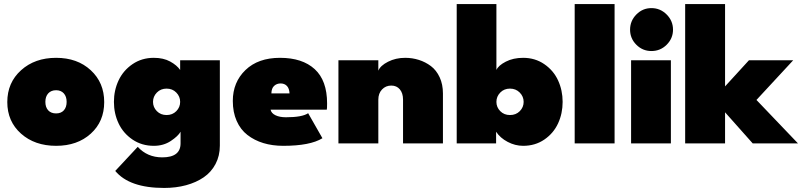

<svg xmlns="http://www.w3.org/2000/svg" viewBox="-20 -708 3960 948"><path d="M257 12Q151.5 12 83.8 -48.2Q16 -108.5 16 -204Q16 -300 84 -361.2Q152 -422.5 257 -422.5Q362 -422.5 428.2 -361.2Q494.5 -300 494.5 -204Q494.5 -108 428.2 -48Q362 12 257 12ZM257 -148Q281.5 -148 295.2 -163.2Q309 -178.5 309 -205Q309 -231.5 295 -247Q281 -262.5 257 -262.5Q232.5 -262.5 218.2 -247Q204 -231.5 204 -205Q204 -178.5 218 -163.2Q232 -148 257 -148Z M790.5 220Q619 220 549 136L660 17Q707.5 69 781 69Q871.5 69 871.5 0V-57.5Q859.5 -36 823.5 -12Q787.5 12 739.5 12Q680 12 634.2 -19Q588.5 -50 565.5 -98.8Q542.5 -147.5 542.5 -205Q542.5 -262 565.5 -311Q588.5 -360 634.2 -391.2Q680 -422.5 739.5 -422.5Q787 -422.5 820.2 -404.2Q853.5 -386 869.5 -362.5V-410.5H1065.5V11Q1065.5 61.5 1044.2 101.8Q1023 142 985.8 167.5Q948.5 193 898.8 206.5Q849 220 790.5 220ZM754.5 -251Q735.5 -231.5 735.5 -205Q735.5 -178.5 754.5 -159.2Q773.5 -140 802.5 -140Q831.5 -140 850.5 -159.2Q869.5 -178.5 869.5 -205Q869.5 -231.5 850.5 -251Q831.5 -270.5 802.5 -270.5Q773.5 -270.5 754.5 -251Z M1316 -166.5Q1319.5 -149 1340 -139Q1360.5 -129 1392 -129Q1472 -129 1501.5 -149L1572 -25.5Q1511 12 1378.5 12Q1325 12 1280.5 -1.5Q1236 -15 1201.8 -41.5Q1167.5 -68 1148.5 -111Q1129.5 -154 1129.5 -209.5Q1129.5 -302 1192 -362.2Q1254.5 -422.5 1362.5 -422.5Q1473 -422.5 1534 -366.5Q1595 -310.5 1595 -197.5Q1595 -171 1593.5 -166.5ZM1409.5 -247Q1408.5 -271 1396.8 -283.5Q1385 -296 1365.5 -296Q1346.5 -296 1333.5 -284Q1320.5 -272 1320 -247Z M1980.5 -422.5Q2016 -422.5 2048.2 -412.2Q2080.5 -402 2107.5 -381.8Q2134.5 -361.5 2150.8 -326.5Q2167 -291.5 2167 -246.5V0H1970V-216Q1970 -248 1954.2 -266.8Q1938.5 -285.5 1912 -285.5Q1884.5 -285.5 1866.2 -266.2Q1848 -247 1848 -216V0H1651V-410.5H1848V-359Q1858 -384 1896 -403.2Q1934 -422.5 1980.5 -422.5Z M2235 0V-688H2431V-362.5Q2440.5 -384.5 2477.2 -403.5Q2514 -422.5 2563 -422.5Q2622 -422.5 2667.5 -391.2Q2713 -360 2735.5 -311Q2758 -262 2758 -205Q2758 -147.5 2735.5 -98.8Q2713 -50 2667.8 -19Q2622.5 12 2563 12Q2523.5 12 2486.5 -7.5Q2449.5 -27 2429.5 -57.5V0ZM2498 -140Q2527.5 -140 2546.5 -159.2Q2565.5 -178.5 2565.5 -205Q2565.5 -231.5 2546.2 -251Q2527 -270.5 2498 -270.5Q2469 -270.5 2450 -251Q2431 -231.5 2431 -205Q2431 -178.5 2450 -159.2Q2469 -140 2498 -140Z M3014.5 0H2817.5V-688H3014.5Z M3196.5 -456Q3153 -456 3122 -487Q3091 -518 3091 -561.5Q3091 -605 3122 -636.5Q3153 -668 3196.5 -668Q3240 -668 3271.5 -636.5Q3303 -605 3303 -561.5Q3303 -518.5 3271.8 -487.2Q3240.5 -456 3196.5 -456ZM3096 0V-410.5H3292.5V0Z M3678 -410.5H3896.5L3715 -214.5L3920 0H3696.5L3560 -153.5V0H3363V-688H3560V-281.5Z"/></svg>

Font: League Spartan Black
Style: Regular
Weight: 900
Foundry: The League of Moveable Type
Version: Version 2.002